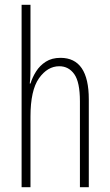

<svg xmlns="http://www.w3.org/2000/svg" viewBox="-20 -780 458 800"><path d="M107 -503Q107 -480 106.5 -464.5Q106 -449 104 -432H107Q115 -458 130.5 -482.5Q146 -507 171 -523Q196 -539 232 -539Q350 -539 350 -366V0H313V-358Q313 -438 289.5 -471Q266 -504 227 -504Q178 -504 142.5 -454Q107 -404 107 -294V0H70V-760H107Z"/></svg>

Font: Noto Sans Myanmar UI ExtraCondensed ExtraLight
Style: Regular
Weight: 200
Width: 2
Designer: Monotype Design Team
Foundry: Monotype Imaging Inc.
Version: Version 2.103; ttfautohint (v1.8.4.7-5d5b)